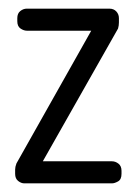

<svg xmlns="http://www.w3.org/2000/svg" viewBox="-20 -424 319 444"><path d="M36 0Q29 0 22 -5.5Q15 -11 15 -22V-32Q15 -38 18 -46L191 -353H42Q35 -353 27.5 -358Q20 -363 20 -375V-382Q20 -393 27 -398.5Q34 -404 42 -404H233Q243 -404 249 -397.5Q255 -391 255 -382V-372Q255 -368 254.5 -365Q254 -362 253 -358L79 -51H239Q247 -51 254 -45.5Q261 -40 261 -29V-22Q261 -9 253 -4.5Q245 0 239 0Z"/></svg>

Font: Chathura
Style: ExtraBold
Weight: 800
Designer: Appaji Ambarisha Darbha
Foundry: Aditya Fonts
Version: Version 1.001 2016